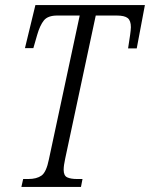

<svg xmlns="http://www.w3.org/2000/svg" viewBox="-20 -734 589 754"><path d="M64 0 71 -31H91Q124 -31 143 -44.5Q162 -58 172 -108L293 -673H205Q168 -673 152.5 -654Q137 -635 126 -597L111 -545H78L119 -714H549L517 -544H483L491 -597Q492 -604 493 -613Q494 -622 494 -627Q494 -653 481.5 -663Q469 -673 438 -673H356L236 -111Q230 -84 230 -67Q230 -44 244 -37.5Q258 -31 283 -31H304L298 0Z"/></svg>

Font: Noto Serif ExtraCondensed Light
Style: Italic
Weight: 300
Width: 2
Italic angle: -12°
Designer: Monotype Design Team
Foundry: Monotype Imaging Inc.
Version: Version 2.014; ttfautohint (v1.8.4.7-5d5b)